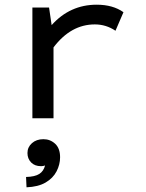

<svg xmlns="http://www.w3.org/2000/svg" viewBox="-20 -504 620 818"><path d="M118 0V-472H189L200 -397Q278 -484 392 -484Q461 -484 506 -452L472 -373Q432 -400 384 -400Q282 -400 208 -302V0ZM93 294 91 250Q129 249 147.5 237Q166 225 172 201Q164 204 155 204Q128 204 112.5 188Q97 172 97 148Q97 123 116 106Q135 89 165 89Q194 89 215 108.5Q236 128 236 166Q236 197 221 226Q206 255 174.5 273.5Q143 292 93 294Z"/></svg>

Font: Sometype Mono Medium
Style: Regular
Weight: 500
Monospace: yes
Designer: Ryoichi Tsunekawa
Foundry: Dharma Type
Version: Version 1.000; ttfautohint (v1.8.3)